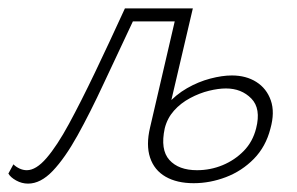

<svg xmlns="http://www.w3.org/2000/svg" viewBox="-39 -430 709 458"><path d="M28 8Q13 8 -0.5 0.5Q-14 -7 -19 -16L-7 -38Q-1 -32 7.5 -28Q16 -24 25 -24Q47 -24 72 -53Q97 -82 125.5 -134.5Q154 -187 187.5 -257Q221 -327 259 -410H401L395 -379H278Q241 -301 208.5 -231Q176 -161 146 -107Q116 -53 87 -22.5Q58 8 28 8ZM423 7Q383 7 356 -8.5Q329 -24 319 -54Q309 -84 319 -126L385 -410H421L354 -124Q343 -73 365 -48.5Q387 -24 431 -24Q463 -24 492 -36Q521 -48 542.5 -70Q564 -92 572 -124Q584 -171 560.5 -195Q537 -219 500 -219Q482 -219 459.5 -213.5Q437 -208 414.5 -196Q392 -184 376 -166Q360 -148 354 -124H329Q338 -156 359 -180Q380 -204 407 -219.5Q434 -235 462.5 -242.5Q491 -250 514 -250Q548 -250 572.5 -234.5Q597 -219 607 -190.5Q617 -162 606 -123Q595 -80 566.5 -51Q538 -22 500 -7.5Q462 7 423 7Z"/></svg>

Font: Ysabeau Office ExtraLight
Style: Italic
Weight: 250
Italic angle: -12°
Designer: Christian Thalmann (Catharsis Fonts)
Version: Version 2.001;gftools[0.9.30]; featfreeze: tnum,lnum,ss02